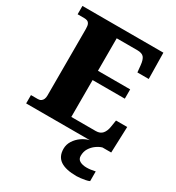

<svg xmlns="http://www.w3.org/2000/svg" viewBox="-221 -846 1116 1218"><g transform="rotate(30 337.5 -237.0)"><path d="M21 0V-61H72Q86 -61 95 -67.5Q104 -74 108.5 -85Q113 -96 113 -110V-599Q113 -623 107 -634.5Q101 -646 91 -649.5Q81 -653 70 -653H21V-714H614L617 -523H534L529 -573Q525 -613 511 -629Q497 -645 462 -645H312V-407H548V-339H312V-69H491Q523 -69 539.5 -88.5Q556 -108 561 -141L569 -191H651L644 0ZM528 240Q449 240 409.5 213.5Q370 187 370 130Q370 99 387 72Q404 45 431 26Q458 7 488 0H580Q559 6 537.5 21.5Q516 37 501.5 60Q487 83 487 115Q487 139 506.5 150Q526 161 556 161Q570 161 585.5 159Q601 157 619 153V224Q609 229 591.5 232.5Q574 236 556.5 238Q539 240 528 240Z"/></g></svg>

Font: Noto Rashi Hebrew Black
Style: Regular
Weight: 900
Version: Version 1.006